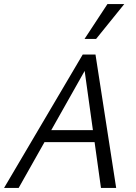

<svg xmlns="http://www.w3.org/2000/svg" viewBox="-21 -927 673 947"><path d="M477 0 391 -617H419L71 0H-1L387 -658H450L552 0ZM158 -226 191 -285H465L482 -226ZM396 -735 509 -907H592L453 -735Z"/></svg>

Font: Ysabeau
Style: Italic
Weight: 400
Italic angle: -12°
Designer: Christian Thalmann (Catharsis Fonts)
Version: Version 2.000;gftools[0.9.27.dev2+g8671c4b]